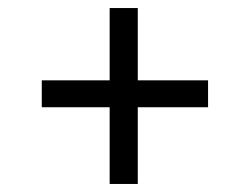

<svg xmlns="http://www.w3.org/2000/svg" viewBox="-20 -540 622 478"><path d="M253 -82V-273H84V-340H253V-520H323V-340H498V-273H323V-82Z"/></svg>

Font: Literata 36pt SemiBold
Style: Regular
Weight: 600
Designer: Latin by Veronika Burian and Jose Scaglione. Greek by Irene Vlachou. Cyrillic by Vera Evstafieva.
Foundry: TypeTogether
Version: Version 3.002